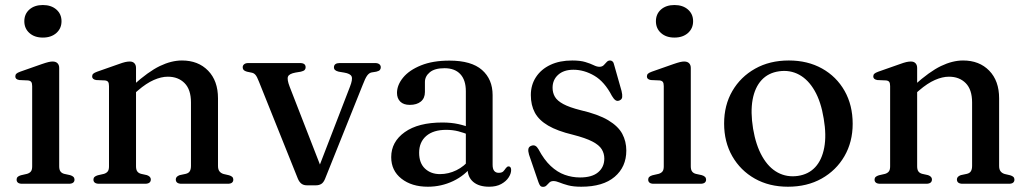

<svg xmlns="http://www.w3.org/2000/svg" viewBox="-20 -714 3992 746"><path d="M210 -450V-68Q210 -54.5 215 -47.8Q220 -41 229.5 -38.5L252.5 -33.5Q261 -31 265.2 -26.8Q269.5 -22.5 269.5 -16Q269.5 -8.5 264 -4.2Q258.5 0 247.5 0H66Q55 0 49.8 -4.2Q44.5 -8.5 44.5 -16Q44.5 -22.5 48.5 -26.5Q52.5 -30.5 61 -33L85 -38.5Q95 -41.5 100 -47.8Q105 -54 105 -67.5V-379.5Q105 -391 101.2 -395.8Q97.5 -400.5 89 -401.5L55 -403Q46.5 -404.5 43 -408Q39.5 -411.5 39.5 -417Q39.5 -423.5 43.5 -427.5Q47.5 -431.5 58.5 -435.5L142.5 -465Q158.5 -470.5 168 -472.8Q177.5 -475 184 -475Q197 -475 203.5 -468.2Q210 -461.5 210 -450ZM146.5 -568Q114 -568 94.2 -585.8Q74.5 -603.5 74.5 -631.5Q74.5 -659.5 94.2 -677Q114 -694.5 146.5 -694.5Q179 -694.5 199 -677Q219 -659.5 219 -631.5Q219 -603.5 199 -585.8Q179 -568 146.5 -568Z M508.5 -450V-68Q508.5 -54.5 513.5 -47.8Q518.5 -41 528.5 -38.5L551 -33.5Q566 -28 566 -17Q566 0 543.5 0H365Q354 0 348.5 -4.2Q343 -8.5 343 -16Q343 -22.5 347.2 -26.5Q351.5 -30.5 360 -33L384 -38.5Q393.5 -41.5 398.5 -47.8Q403.5 -54 403.5 -67.5V-379.5Q403.5 -391 400 -395.8Q396.5 -400.5 388 -401.5L353.5 -403Q345.5 -404.5 341.8 -408Q338 -411.5 338 -417Q338 -423.5 342.2 -427.5Q346.5 -431.5 357.5 -435.5L441.5 -465Q456.5 -470.5 466.2 -472.8Q476 -475 484 -475Q496 -475 502.2 -468.2Q508.5 -461.5 508.5 -450ZM494.5 -344 475.5 -363.5 497 -382.5Q556.5 -436 601.2 -457.5Q646 -479 687 -479Q750 -479 788.5 -439.5Q827 -400 827 -332V-69.5Q827 -55.5 832.8 -48.2Q838.5 -41 848.5 -38L870 -33Q878.5 -30.5 882.5 -26.5Q886.5 -22.5 886.5 -16Q886.5 -8.5 881.2 -4.2Q876 0 865 0H685.5Q663 0 663 -17Q663 -28 678 -33.5L701.5 -38.5Q712.5 -41 717.2 -48.5Q722 -56 722 -69.5V-316Q722 -366 697.2 -391Q672.5 -416 632 -416Q606.5 -416 577.5 -403.2Q548.5 -390.5 516 -362.5Z M1208 6H1172Q1159.5 6 1151 -0.5Q1142.5 -7 1137 -20.5L986 -397Q978.5 -416.5 972.5 -423.2Q966.5 -430 958.5 -431.5L939.5 -435.5Q930.5 -438 926.8 -442Q923 -446 923 -452.5Q923 -460 928.8 -464.5Q934.5 -469 944.5 -469H1146Q1167.5 -469 1167.5 -452.5Q1167.5 -446 1163.5 -442Q1159.5 -438 1149 -435.5L1128 -432Q1103.5 -427.5 1099 -416.5Q1094.5 -405.5 1105.5 -377L1232.5 -50.5L1209 -38.5L1339.5 -376.5Q1351 -405.5 1346.2 -416.8Q1341.5 -428 1317 -432L1296 -435.5Q1286 -438 1281.8 -442Q1277.5 -446 1277.5 -452.5Q1277.5 -460.5 1283.2 -464.8Q1289 -469 1299 -469H1438Q1448 -469 1453.8 -464.5Q1459.5 -460 1459.5 -452.5Q1459.5 -446.5 1456 -442.2Q1452.5 -438 1442 -435.5L1423.5 -432.5Q1414 -430.5 1406.5 -420.2Q1399 -410 1389 -383.5L1242.5 -18Q1236.5 -4 1227.8 1Q1219 6 1208 6Z M1796.5 -61V-71L1790 -73.5V-359.5Q1790 -403 1768.5 -426Q1747 -449 1707 -449Q1669 -449 1650 -433.2Q1631 -417.5 1631 -395.5V-356.5Q1631 -332.5 1615.2 -319.5Q1599.5 -306.5 1572 -306.5Q1548 -306.5 1535.2 -319.2Q1522.5 -332 1522.5 -353Q1522.5 -383.5 1546.2 -412.5Q1570 -441.5 1615.8 -460Q1661.5 -478.5 1726.5 -478.5Q1811.5 -478.5 1852.8 -442.2Q1894 -406 1894 -344.5V-74Q1894 -57.5 1900.2 -50Q1906.5 -42.5 1917.5 -42.5Q1930 -42.5 1935.5 -48.2Q1941 -54 1944.5 -59.5Q1947 -63 1949.8 -65.2Q1952.5 -67.5 1956 -67.5Q1961 -67.5 1963.5 -63.8Q1966 -60 1966 -53.5Q1966 -39.5 1956.2 -24.5Q1946.5 -9.5 1927.5 1Q1908.5 11.5 1880.5 11.5Q1841 11.5 1818.8 -7.2Q1796.5 -26 1796.5 -61ZM1500 -103.5Q1500 -163 1552.5 -200.5Q1605 -238 1699 -238Q1733 -238 1761.2 -231.8Q1789.5 -225.5 1811 -216L1803.5 -189.5Q1783 -198 1761 -203.8Q1739 -209.5 1713.5 -209.5Q1664 -209.5 1636.2 -185.8Q1608.5 -162 1608.5 -120.5Q1608.5 -80.5 1631.2 -59Q1654 -37.5 1689.5 -37.5Q1722.5 -37.5 1753.2 -52.5Q1784 -67.5 1806 -95.5L1816.5 -72.5Q1787 -32.5 1740.8 -10.5Q1694.5 11.5 1642.5 11.5Q1579.5 11.5 1539.8 -19.8Q1500 -51 1500 -103.5Z M2208 -443Q2170.5 -443 2148.8 -423.5Q2127 -404 2127 -373Q2127 -353.5 2136 -338Q2145 -322.5 2168.5 -309.8Q2192 -297 2235.5 -286Q2304.5 -270 2343.2 -246.8Q2382 -223.5 2397.8 -194Q2413.5 -164.5 2413.5 -129Q2413.5 -65.5 2368.2 -27Q2323 11.5 2238.5 11.5Q2207.5 11.5 2187.2 6Q2167 0.5 2153.8 -5Q2140.5 -10.5 2130.5 -10.5Q2120.5 -10.5 2114.8 -5Q2109 0.5 2103.8 6.2Q2098.5 12 2090 12Q2083 12 2079.2 7.8Q2075.5 3.5 2072 -6.5L2035.5 -113Q2031.5 -126.5 2033 -135.2Q2034.5 -144 2044 -147.5Q2053 -151 2059.8 -147.5Q2066.5 -144 2072 -134.5Q2094 -93 2119.8 -69Q2145.5 -45 2174.2 -34.8Q2203 -24.5 2233.5 -24.5Q2280.5 -24.5 2304.2 -44.8Q2328 -65 2328 -98Q2328 -117.5 2318 -134Q2308 -150.5 2281.5 -164.2Q2255 -178 2206 -190.5Q2145.5 -205 2109.8 -226Q2074 -247 2058.2 -276.2Q2042.5 -305.5 2042.5 -344.5Q2042.5 -384 2062.5 -414.5Q2082.5 -445 2118.5 -462Q2154.5 -479 2203.5 -479Q2234.5 -479 2254.2 -473Q2274 -467 2286.5 -460.8Q2299 -454.5 2309 -454.5Q2319.5 -454.5 2325.8 -460.8Q2332 -467 2337.2 -473Q2342.5 -479 2350.5 -479Q2356 -479 2360.2 -475Q2364.5 -471 2366.5 -461L2395 -360.5Q2398.5 -346 2397.5 -336.8Q2396.5 -327.5 2386.5 -323.5Q2378 -320 2371.2 -324.8Q2364.5 -329.5 2357.5 -341.5Q2329 -396.5 2289.2 -419.8Q2249.5 -443 2208 -443Z M2664 -450V-68Q2664 -54.5 2669 -47.8Q2674 -41 2683.5 -38.5L2706.5 -33.5Q2715 -31 2719.2 -26.8Q2723.5 -22.5 2723.5 -16Q2723.5 -8.5 2718 -4.2Q2712.5 0 2701.5 0H2520Q2509 0 2503.8 -4.2Q2498.5 -8.5 2498.5 -16Q2498.5 -22.5 2502.5 -26.5Q2506.5 -30.5 2515 -33L2539 -38.5Q2549 -41.5 2554 -47.8Q2559 -54 2559 -67.5V-379.5Q2559 -391 2555.2 -395.8Q2551.5 -400.5 2543 -401.5L2509 -403Q2500.5 -404.5 2497 -408Q2493.5 -411.5 2493.5 -417Q2493.5 -423.5 2497.5 -427.5Q2501.5 -431.5 2512.5 -435.5L2596.5 -465Q2612.5 -470.5 2622 -472.8Q2631.5 -475 2638 -475Q2651 -475 2657.5 -468.2Q2664 -461.5 2664 -450ZM2600.5 -568Q2568 -568 2548.2 -585.8Q2528.5 -603.5 2528.5 -631.5Q2528.5 -659.5 2548.2 -677Q2568 -694.5 2600.5 -694.5Q2633 -694.5 2653 -677Q2673 -659.5 2673 -631.5Q2673 -603.5 2653 -585.8Q2633 -568 2600.5 -568Z M3045 -479Q3118 -479 3174 -447.8Q3230 -416.5 3261.5 -361Q3293 -305.5 3293 -233Q3293 -162.5 3261 -107.2Q3229 -52 3172.5 -20.2Q3116 11.5 3041.5 11.5Q2968.5 11.5 2912.8 -20Q2857 -51.5 2825.2 -107Q2793.5 -162.5 2793.5 -234Q2793.5 -305.5 2825.5 -360.5Q2857.5 -415.5 2914 -447.2Q2970.5 -479 3045 -479ZM3080 -30.5Q3121.5 -36.5 3147.5 -64.5Q3173.5 -92.5 3182.5 -140.5Q3191.5 -188.5 3180.5 -253Q3170 -318.5 3145.2 -361.5Q3120.5 -404.5 3085 -423.8Q3049.5 -443 3007 -437Q2965 -431 2939 -402.8Q2913 -374.5 2904.2 -326.8Q2895.5 -279 2906 -214Q2917 -149 2941.8 -105.8Q2966.5 -62.5 3002 -43.5Q3037.5 -24.5 3080 -30.5Z M3543.5 -450V-68Q3543.5 -54.5 3548.5 -47.8Q3553.5 -41 3563.5 -38.5L3586 -33.5Q3601 -28 3601 -17Q3601 0 3578.5 0H3400Q3389 0 3383.5 -4.2Q3378 -8.5 3378 -16Q3378 -22.5 3382.2 -26.5Q3386.5 -30.5 3395 -33L3419 -38.5Q3428.5 -41.5 3433.5 -47.8Q3438.5 -54 3438.5 -67.5V-379.5Q3438.5 -391 3435 -395.8Q3431.5 -400.5 3423 -401.5L3388.5 -403Q3380.5 -404.5 3376.8 -408Q3373 -411.5 3373 -417Q3373 -423.5 3377.2 -427.5Q3381.5 -431.5 3392.5 -435.5L3476.5 -465Q3491.5 -470.5 3501.2 -472.8Q3511 -475 3519 -475Q3531 -475 3537.2 -468.2Q3543.5 -461.5 3543.5 -450ZM3529.5 -344 3510.5 -363.5 3532 -382.5Q3591.5 -436 3636.2 -457.5Q3681 -479 3722 -479Q3785 -479 3823.5 -439.5Q3862 -400 3862 -332V-69.5Q3862 -55.5 3867.8 -48.2Q3873.5 -41 3883.5 -38L3905 -33Q3913.5 -30.5 3917.5 -26.5Q3921.5 -22.5 3921.5 -16Q3921.5 -8.5 3916.2 -4.2Q3911 0 3900 0H3720.5Q3698 0 3698 -17Q3698 -28 3713 -33.5L3736.5 -38.5Q3747.5 -41 3752.2 -48.5Q3757 -56 3757 -69.5V-316Q3757 -366 3732.2 -391Q3707.5 -416 3667 -416Q3641.5 -416 3612.5 -403.2Q3583.5 -390.5 3551 -362.5Z"/></svg>

Font: Fraunces 18pt
Style: Regular
Weight: 400
Version: Version 1.000;[b76b70a41]